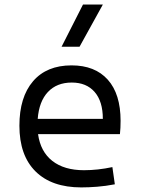

<svg xmlns="http://www.w3.org/2000/svg" viewBox="-20 -815 626 845"><path d="M337.9 9.8Q207.5 9.8 136.5 -60.5Q65.4 -130.9 65.4 -261.7Q65.4 -387.7 125.5 -457.5Q185.5 -527.3 294.9 -527.3Q397.9 -527.3 454.3 -464.4Q510.7 -401.4 510.7 -283.2Q510.7 -250.5 507.8 -224.6H147.5Q158.2 -147.5 210.4 -106.7Q262.7 -65.9 349.6 -65.9Q410.2 -65.9 474.6 -79.6L485.4 -3.9Q445.3 3.9 407.7 6.8Q370.1 9.8 337.9 9.8ZM146 -292H432.6Q432.6 -368.7 396.5 -410.2Q360.4 -451.7 295.9 -451.7Q230 -451.7 190.9 -410.2Q151.9 -368.7 146 -292ZM251 -609.4 345.2 -794.9H432.6L330.1 -609.4Z"/></svg>

Font: CaskaydiaMono NF SemiLight
Style: Regular
Weight: 350
Designer: Aaron Bell
Foundry: Saja Typeworks
Version: Version 2111.001; ttfautohint (v1.8.4);Nerd Fonts 3.1.1